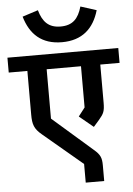

<svg xmlns="http://www.w3.org/2000/svg" viewBox="-87 -1019 812 1170"><g transform="rotate(-5 319.0 -434.0)"><path d="M320 -763C444 -763 515 -829 547 -939L450 -970C429 -896 393 -859 320 -859C248 -859 211 -896 190 -970L94 -939C126 -829 196 -763 320 -763ZM389 102H502V6C502 -39 494 -60 456 -92L212 -305V-607H422V-355L382 -303L468 -232L503 -272C533 -307 540 -322 540 -374V-607H658V-698H-20V-607H94V-340C94 -280 103 -252 149 -214L389 -12Z"/></g></svg>

Font: IBM Plex Devanagari Medium
Style: Regular
Weight: 600
Designer: Mike Abbink, Paul van der Laan, Pieter van Rosmalen, Erin McLaughlin
Foundry: Bold Monday
Version: Version 1.0